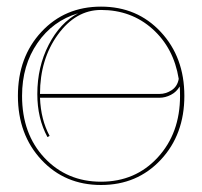

<svg xmlns="http://www.w3.org/2000/svg" viewBox="-20 -542 595 565"><path d="M32.7 -259.8Q32.7 -374 101.8 -448.2Q170.9 -522.5 277.3 -522.5Q383.8 -522.5 453.1 -448Q522.5 -373.5 522.5 -259.8Q522.5 -146 453.1 -71.8Q383.8 2.4 277.3 2.4Q170.9 2.4 101.8 -71.8Q32.7 -146 32.7 -259.8ZM97.7 -254.4Q100.1 -189.9 126 -142.1L119.6 -138.7Q89.8 -193.8 89.8 -265.1Q89.8 -345.2 123.3 -410.2Q156.7 -475.1 210 -502.9Q135.3 -481 90.1 -415.3Q44.9 -349.6 44.9 -259.8Q44.9 -147.9 110.8 -77.6Q176.8 -7.3 277.3 -7.3Q378.4 -7.3 444.1 -78.6Q509.8 -149.9 509.8 -259.8Q509.8 -278.8 508.8 -287.6Q499.5 -271.5 482.9 -262.9Q466.3 -254.4 449.7 -254.4ZM97.7 -265.6H449.7Q468.3 -265.6 485.1 -276.6Q502 -287.6 505.9 -309.6V-310.1Q491.2 -400.9 428.7 -456.8Q366.2 -512.7 277.3 -512.7Q203.1 -512.7 150.4 -440.2Q97.7 -367.7 97.7 -265.6Z"/></svg>

Font: ZnikomitNo25
Style: Regular
Weight: 100
Designer: gluk
Foundry: gluk
Version: Version 0.56